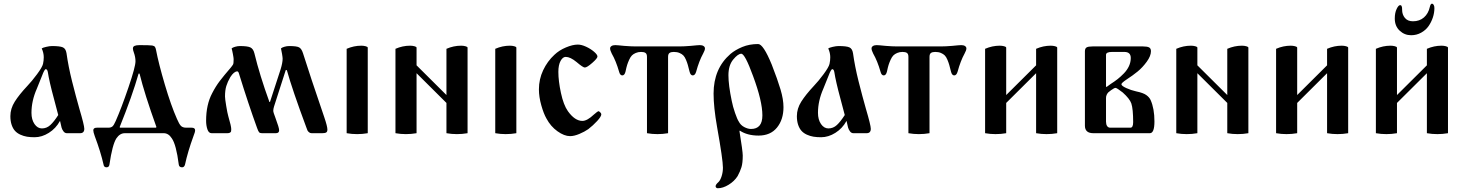

<svg xmlns="http://www.w3.org/2000/svg" viewBox="-20 -709 7801 1022"><path d="M35.2 -90.8Q35.2 -130.9 58.6 -168Q82 -205.1 125 -251Q149.4 -276.4 177.2 -314Q205.1 -351.6 209 -369.1Q212.9 -386.7 212.9 -404.3Q212.9 -427.7 202.1 -451.2Q207 -455.1 225.6 -459.5Q244.1 -463.9 256.8 -463.9Q298.8 -463.9 314.5 -457Q330.1 -450.2 334 -425.8Q343.8 -355.5 363.3 -277.3Q384.8 -192.4 402.3 -130.9Q428.7 -42 428.7 -23.4Q428.7 0 406.2 0H335.9Q325.2 0 317.9 -9.8Q310.5 -19.5 307.6 -30.3Q304.7 -41 299.8 -64.5H298.8Q277.3 -25.4 240.2 -2Q203.1 21.5 164.1 21.5Q141.6 21.5 123.5 18.6Q105.5 15.6 88.4 7.8Q71.3 0 60.1 -12.2Q48.8 -24.4 42 -44.4Q35.2 -64.5 35.2 -90.8ZM147.5 -108.4Q147.5 -72.3 163.6 -48.8Q179.7 -25.4 203.1 -25.4Q228.5 -25.4 248 -43.5Q267.6 -61.5 290 -96.7Q282.2 -128.9 266.6 -185.5Q242.2 -275.4 234.4 -326.2Q231.4 -340.8 223.6 -340.8Q216.8 -340.8 204.1 -306.6Q194.3 -281.2 175.8 -236.3Q147.5 -171.9 147.5 -108.4Z M476.6 -15.6Q476.6 -29.3 496.1 -29.3H556.6Q570.3 -29.3 578.1 -35.6Q585.9 -42 595.7 -64.5Q626 -132.8 663.6 -243.2Q701.2 -353.5 701.2 -382.8Q701.2 -405.3 692.4 -429.7Q687.5 -442.4 687.5 -451.2Q687.5 -460.9 696.3 -464.8Q705.1 -468.8 722.7 -468.8Q775.4 -468.8 790 -466.8Q800.8 -464.8 804.7 -459.5Q808.6 -454.1 810.5 -443.4Q824.2 -371.1 857.4 -258.8Q890.6 -146.5 921.9 -76.2Q933.6 -48.8 942.9 -39.1Q952.1 -29.3 971.7 -29.3H1000Q1018.6 -29.3 1018.6 -15.6Q1018.6 -5.9 1009.8 15.6Q979.5 98.6 964.8 167Q960.9 181.6 949.2 181.6Q933.6 181.6 931.6 167Q918 60.5 894.5 27.3Q877 0 851.6 0H644.5Q618.2 0 599.6 27.3Q578.1 60.5 562.5 167Q560.5 181.6 546.9 181.6Q533.2 181.6 531.2 167Q515.6 98.6 484.4 15.6Q476.6 -5.9 476.6 -15.6ZM617.2 -33.2 618.2 -29.3H810.5L812.5 -33.2Q749 -210 722.7 -317.4H717.8Q683.6 -197.3 617.2 -33.2Z M1077.1 -66.4Q1077.1 -152.3 1109.4 -212.9Q1127.9 -249 1149.4 -277.3Q1170.9 -305.7 1208 -348.6Q1216.8 -359.4 1220.7 -366.2Q1223.6 -371.1 1223.6 -394.5Q1223.6 -400.4 1219.7 -421.4Q1215.8 -442.4 1212.9 -451.2Q1217.8 -456.1 1231.4 -460Q1245.1 -463.9 1256.8 -463.9Q1297.9 -463.9 1313 -456.5Q1328.1 -449.2 1334 -425.8Q1362.3 -308.6 1414.1 -166H1417L1473.6 -339.8Q1484.4 -375 1484.4 -396.5Q1484.4 -403.3 1481.4 -421.4Q1478.5 -439.5 1475.6 -451.2Q1480.5 -456.1 1493.7 -460Q1506.8 -463.9 1519.5 -463.9Q1558.6 -463.9 1571.8 -457Q1585 -450.2 1592.8 -425.8Q1628.9 -310.5 1706.1 -85Q1722.7 -36.1 1722.7 -19.5Q1722.7 -7.8 1716.3 -3.9Q1710 0 1695.3 0H1638.7Q1630.9 0 1625 -4.9Q1619.1 -9.8 1616.7 -14.6Q1614.3 -19.5 1610.4 -31.2Q1535.2 -233.4 1506.8 -335.9H1501L1438.5 -141.6Q1434.6 -128.9 1434.6 -119.1Q1434.6 -111.3 1446.3 -81.1Q1465.8 -29.3 1465.8 -15.6Q1465.8 0 1448.2 0H1374Q1363.3 0 1358.9 -5.4Q1354.5 -10.7 1348.6 -27.3Q1301.8 -156.2 1252.9 -314.5Q1249 -329.1 1243.2 -329.1Q1225.6 -329.1 1206.1 -298.8Q1191.4 -273.4 1184.6 -251Q1177.7 -228.5 1177.7 -195.3Q1177.7 -183.6 1184.1 -145Q1190.4 -106.4 1195.3 -89.8Q1210.9 -37.1 1210.9 -21.5Q1210.9 -13.7 1210 -9.8Q1209 -5.9 1204.1 -2.9Q1199.2 0 1190.4 0H1106.4Q1090.8 0 1084 -20.5Q1077.1 -41 1077.1 -66.4Z M1825.2 0V-449.2Q1863.3 -465.8 1903.3 -465.8Q1915 -465.8 1926.3 -462.9Q1937.5 -460 1937.5 -455.1V0Q1909.2 4.9 1880.9 4.9Q1852.5 4.9 1825.2 0Z M2085 0V-449.2Q2123 -465.8 2163.1 -465.8Q2174.8 -465.8 2186 -462.9Q2197.3 -460 2197.3 -455.1V-361.3L2356.4 -203.1V-449.2Q2394.5 -465.8 2434.6 -465.8Q2446.3 -465.8 2457.5 -462.9Q2468.8 -460 2468.8 -455.1V0Q2440.4 4.9 2412.1 4.9Q2383.8 4.9 2356.4 0V-161.1L2197.3 -319.3V0Q2168.9 4.9 2140.6 4.9Q2112.3 4.9 2085 0Z M2616.2 0V-449.2Q2654.3 -465.8 2694.3 -465.8Q2706.1 -465.8 2717.3 -462.9Q2728.5 -460 2728.5 -455.1V0Q2700.2 4.9 2671.9 4.9Q2643.6 4.9 2616.2 0Z M2848.6 -233.4Q2848.6 -287.1 2871.1 -335Q2893.6 -382.8 2930.7 -417Q2956.1 -441.4 2992.2 -456.5Q3028.3 -471.7 3055.7 -471.7Q3075.2 -471.7 3099.6 -460.4Q3124 -449.2 3142.1 -433.6Q3160.2 -418 3160.2 -408.2Q3160.2 -398.4 3132.3 -374Q3104.5 -349.6 3092.8 -349.6Q3083 -349.6 3048.8 -378.9Q3015.6 -406.2 2991.2 -406.2Q2975.6 -406.2 2963.9 -384.8Q2952.1 -363.3 2952.1 -326.2Q2952.1 -278.3 2965.8 -214.4Q2979.5 -150.4 3002.9 -117.2Q3040 -65.4 3080.1 -65.4Q3105.5 -65.4 3141.6 -99.6Q3162.1 -117.2 3165 -117.2Q3168.9 -117.2 3174.8 -111.3Q3180.7 -105.5 3180.7 -100.6Q3180.7 -88.9 3158.7 -64.9Q3136.7 -41 3111.3 -21.5Q3091.8 -7.8 3064 3.9Q3036.1 15.6 3014.6 15.6Q2983.4 15.6 2947.3 -10.3Q2911.1 -36.1 2888.7 -78.1Q2874 -103.5 2861.3 -148.4Q2848.6 -193.4 2848.6 -233.4Z M3227.5 -451.2Q3227.5 -459 3234.9 -463.9Q3242.2 -468.8 3254.9 -468.8Q3264.6 -468.8 3302.7 -464.8Q3339.8 -461.9 3363.3 -461.9H3596.7Q3621.1 -461.9 3656.2 -464.8Q3695.3 -468.8 3705.1 -468.8Q3717.8 -468.8 3725.1 -463.9Q3732.4 -459 3732.4 -451.2Q3732.4 -441.4 3722.7 -423.8Q3701.2 -384.8 3685.5 -327.1Q3679.7 -307.6 3667.5 -307.6Q3655.3 -307.6 3650.4 -328.1Q3644.5 -351.6 3641.1 -363.8Q3637.7 -376 3631.3 -391.1Q3625 -406.2 3617.2 -414.1Q3609.4 -421.9 3596.7 -427.2Q3584 -432.6 3566.4 -432.6Q3551.8 -432.6 3543.9 -427.2Q3536.1 -421.9 3536.1 -406.2V0Q3507.8 4.9 3479.5 4.9Q3451.2 4.9 3423.8 0V-406.2Q3423.8 -421.9 3416 -427.2Q3408.2 -432.6 3392.6 -432.6Q3377 -432.6 3364.3 -427.2Q3351.6 -421.9 3343.8 -414.1Q3335.9 -406.2 3329.1 -391.1Q3322.3 -376 3318.4 -363.8Q3314.5 -351.6 3309.6 -328.1Q3304.7 -307.6 3292.5 -307.6Q3280.3 -307.6 3275.4 -327.1Q3258.8 -384.8 3236.3 -423.8Q3227.5 -441.4 3227.5 -451.2Z M3778.3 -210.9Q3778.3 -343.8 3868.2 -421.9Q3893.6 -443.4 3931.2 -459Q3968.8 -474.6 4015.6 -474.6Q4043 -474.6 4087.9 -365.2Q4119.1 -285.2 4134.8 -232.4Q4150.4 -179.7 4150.4 -138.7Q4150.4 -72.3 4115.7 -29.8Q4081.1 12.7 4017.6 12.7Q3958 12.7 3918 -13.7L3916 -11.7Q3933.6 96.7 3933.6 119.1Q3933.6 158.2 3926.8 180.7Q3919.9 203.1 3906.2 228.5Q3888.7 255.9 3858.4 274.4Q3828.1 293 3800.8 293Q3795.9 293 3792.5 290Q3789.1 287.1 3789.1 282.2Q3789.1 273.4 3804.7 259.8Q3814.5 250 3821.3 228.5Q3828.1 207 3828.1 183.6Q3828.1 141.6 3796.9 -33.2Q3778.3 -138.7 3778.3 -210.9ZM3857.4 -308.6Q3857.4 -255.9 3875 -171.9Q3880.9 -141.6 3892.6 -107.9Q3904.3 -74.2 3912.1 -62.5Q3921.9 -43 3941.4 -32.7Q3960.9 -22.5 3977.5 -22.5Q4038.1 -22.5 4038.1 -94.7Q4038.1 -170.9 3988.3 -304.7Q3945.3 -422.9 3925.8 -422.9Q3908.2 -422.9 3882.8 -392.1Q3857.4 -361.3 3857.4 -308.6Z M4221.7 -90.8Q4221.7 -130.9 4245.1 -168Q4268.6 -205.1 4311.5 -251Q4335.9 -276.4 4363.8 -314Q4391.6 -351.6 4395.5 -369.1Q4399.4 -386.7 4399.4 -404.3Q4399.4 -427.7 4388.7 -451.2Q4393.6 -455.1 4412.1 -459.5Q4430.7 -463.9 4443.4 -463.9Q4485.4 -463.9 4501 -457Q4516.6 -450.2 4520.5 -425.8Q4530.3 -355.5 4549.8 -277.3Q4571.3 -192.4 4588.9 -130.9Q4615.2 -42 4615.2 -23.4Q4615.2 0 4592.8 0H4522.5Q4511.7 0 4504.4 -9.8Q4497.1 -19.5 4494.1 -30.3Q4491.2 -41 4486.3 -64.5H4485.4Q4463.9 -25.4 4426.8 -2Q4389.6 21.5 4350.6 21.5Q4328.1 21.5 4310.1 18.6Q4292 15.6 4274.9 7.8Q4257.8 0 4246.6 -12.2Q4235.4 -24.4 4228.5 -44.4Q4221.7 -64.5 4221.7 -90.8ZM4334 -108.4Q4334 -72.3 4350.1 -48.8Q4366.2 -25.4 4389.6 -25.4Q4415 -25.4 4434.6 -43.5Q4454.1 -61.5 4476.6 -96.7Q4468.8 -128.9 4453.1 -185.5Q4428.7 -275.4 4420.9 -326.2Q4418 -340.8 4410.2 -340.8Q4403.3 -340.8 4390.6 -306.6Q4380.9 -281.2 4362.3 -236.3Q4334 -171.9 4334 -108.4Z M4619.1 -451.2Q4619.1 -459 4626.5 -463.9Q4633.8 -468.8 4646.5 -468.8Q4656.2 -468.8 4694.3 -464.8Q4731.4 -461.9 4754.9 -461.9H4988.3Q5012.7 -461.9 5047.9 -464.8Q5086.9 -468.8 5096.7 -468.8Q5109.4 -468.8 5116.7 -463.9Q5124 -459 5124 -451.2Q5124 -441.4 5114.3 -423.8Q5092.8 -384.8 5077.1 -327.1Q5071.3 -307.6 5059.1 -307.6Q5046.9 -307.6 5042 -328.1Q5036.1 -351.6 5032.7 -363.8Q5029.3 -376 5022.9 -391.1Q5016.6 -406.2 5008.8 -414.1Q5001 -421.9 4988.3 -427.2Q4975.6 -432.6 4958 -432.6Q4943.4 -432.6 4935.5 -427.2Q4927.7 -421.9 4927.7 -406.2V0Q4899.4 4.9 4871.1 4.9Q4842.8 4.9 4815.4 0V-406.2Q4815.4 -421.9 4807.6 -427.2Q4799.8 -432.6 4784.2 -432.6Q4768.6 -432.6 4755.9 -427.2Q4743.2 -421.9 4735.4 -414.1Q4727.5 -406.2 4720.7 -391.1Q4713.9 -376 4710 -363.8Q4706.1 -351.6 4701.2 -328.1Q4696.3 -307.6 4684.1 -307.6Q4671.9 -307.6 4667 -327.1Q4650.4 -384.8 4627.9 -423.8Q4619.1 -441.4 4619.1 -451.2Z M5223.6 0V-449.2Q5261.7 -465.8 5301.8 -465.8Q5313.5 -465.8 5324.7 -462.9Q5335.9 -460 5335.9 -455.1V-203.1L5495.1 -361.3V-449.2Q5533.2 -465.8 5573.2 -465.8Q5585 -465.8 5596.2 -462.9Q5607.4 -460 5607.4 -455.1V0Q5579.1 4.9 5550.8 4.9Q5522.5 4.9 5495.1 0V-319.3L5335.9 -161.1V0Q5307.6 4.9 5279.3 4.9Q5251 4.9 5223.6 0Z M5754.9 -40V-435.5Q5754.9 -451.2 5763.7 -456.5Q5772.5 -461.9 5795.9 -461.9H6063.5Q6086.9 -461.9 6096.7 -456.5Q6106.4 -451.2 6106.4 -436.5Q6106.4 -411.1 6084 -380.4Q6061.5 -349.6 6035.2 -328.1Q6008.8 -306.6 5978.5 -287.1Q5949.2 -267.6 5949.2 -260.7Q5949.2 -252 5975.1 -240.2Q6001 -228.5 6027.3 -222.7Q6065.4 -214.8 6081.5 -203.1Q6097.7 -191.4 6104.5 -176.8Q6125 -130.9 6125 -62.5Q6125 0 6100.6 0H5799.8Q5754.9 0 5754.9 -40ZM5867.2 -61.5Q5867.2 -46.9 5873 -38.1Q5878.9 -29.3 5889.6 -29.3H5997.1Q6011.7 -29.3 6011.7 -58.6Q6011.7 -128.9 6002 -158.2Q5993.2 -183.6 5956.1 -216.8Q5924.8 -241.2 5918 -241.2Q5911.1 -241.2 5893.6 -228.5Q5883.8 -221.7 5879.4 -217.3Q5875 -212.9 5871.1 -205.1Q5867.2 -197.3 5867.2 -187.5ZM5867.2 -248 5870.1 -246.1Q5883.8 -256.8 5891.6 -261.7Q5913.1 -275.4 5929.2 -288.1Q5945.3 -300.8 5962.4 -318.4Q5979.5 -335.9 5989.3 -356.9Q5999 -377.9 5999 -400.4Q5999 -432.6 5964.8 -432.6H5899.4Q5867.2 -432.6 5867.2 -417Z M6241.2 0V-449.2Q6279.3 -465.8 6319.3 -465.8Q6331.1 -465.8 6342.3 -462.9Q6353.5 -460 6353.5 -455.1V-361.3L6512.7 -203.1V-449.2Q6550.8 -465.8 6590.8 -465.8Q6602.5 -465.8 6613.8 -462.9Q6625 -460 6625 -455.1V0Q6596.7 4.9 6568.4 4.9Q6540 4.9 6512.7 0V-161.1L6353.5 -319.3V0Q6325.2 4.9 6296.9 4.9Q6268.6 4.9 6241.2 0Z M6772.5 0V-449.2Q6810.5 -465.8 6850.6 -465.8Q6862.3 -465.8 6873.5 -462.9Q6884.8 -460 6884.8 -455.1V-203.1L7043.9 -361.3V-449.2Q7082 -465.8 7122.1 -465.8Q7133.8 -465.8 7145 -462.9Q7156.2 -460 7156.2 -455.1V0Q7127.9 4.9 7099.6 4.9Q7071.3 4.9 7043.9 0V-319.3L6884.8 -161.1V0Q6856.4 4.9 6828.1 4.9Q6799.8 4.9 6772.5 0Z M7404.3 -610.4Q7404.3 -640.6 7414.1 -661.1Q7423.8 -681.6 7432.6 -681.6Q7438.5 -681.6 7440.4 -677.2Q7442.4 -672.9 7442.9 -668.5Q7443.4 -664.1 7443.4 -656.2Q7443.4 -631.8 7458 -613.8Q7472.7 -595.7 7501 -595.7Q7536.1 -595.7 7559.6 -616.2Q7583 -636.7 7590.8 -671.9Q7594.7 -689.5 7602.5 -689.5Q7607.4 -689.5 7611.3 -683.1Q7615.2 -676.8 7615.2 -666Q7615.2 -640.6 7606.9 -615.7Q7598.6 -590.8 7584 -569.8Q7569.3 -548.8 7544.9 -535.2Q7520.5 -521.5 7491.2 -521.5Q7456.1 -521.5 7430.2 -545.9Q7404.3 -570.3 7404.3 -610.4ZM7303.7 0V-449.2Q7341.8 -465.8 7381.8 -465.8Q7393.6 -465.8 7404.8 -462.9Q7416 -460 7416 -455.1V-203.1L7575.2 -361.3V-449.2Q7613.3 -465.8 7653.3 -465.8Q7665 -465.8 7676.3 -462.9Q7687.5 -460 7687.5 -455.1V0Q7659.2 4.9 7630.9 4.9Q7602.5 4.9 7575.2 0V-319.3L7416 -161.1V0Q7387.7 4.9 7359.4 4.9Q7331.1 4.9 7303.7 0Z"/></svg>

Font: Monomakh Unicode TT
Style: Medium
Weight: 500
Designer: Alexey Kryukov, Aleksandr Andreev
Version: Version 1.1